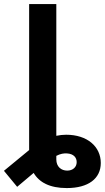

<svg xmlns="http://www.w3.org/2000/svg" viewBox="-83 -748 530 972"><path d="M202.1 -727.5H64.5V11.7L-63 116.7L3.9 197.8L87.4 127.4C115.2 175.3 169.4 204.1 254.9 204.1C364.3 204.1 427.2 156.2 427.2 77.1C427.2 -6.3 358.4 -65.9 252 -65.9C235.4 -65.9 218.3 -64 202.1 -60.5ZM202.1 59.1V41C223.1 30.3 240.2 27.3 257.8 28.8C289.6 31.2 305.2 49.3 305.2 72.8C305.2 98.6 285.2 115.7 257.3 115.7C227.1 115.7 202.1 96.2 202.1 59.1Z"/></svg>

Font: Raveo SemiBold
Style: Regular
Weight: 600
Designer: Jakub Foglar, Rasmus Andersson (Inter)
Foundry: Jakubfoglar.com
Version: Version 1.100;Glyphs 3.2.3 (3260)